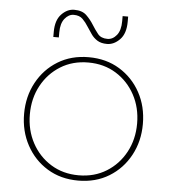

<svg xmlns="http://www.w3.org/2000/svg" viewBox="-52 -770 741 831"><g transform="rotate(5 318.0 -354.5)"><path d="M318 13Q242 13 184 -22.5Q126 -58 93 -119Q60 -180 60 -255Q60 -330 93 -391Q126 -452 184 -487.5Q242 -523 318 -523Q394 -523 452 -487.5Q510 -452 543 -391.5Q576 -331 576 -255Q576 -180 543 -119Q510 -58 452 -22.5Q394 13 318 13ZM318 -10Q386 -10 438.5 -42.5Q491 -75 521 -130.5Q551 -186 551 -255Q551 -324 521 -379.5Q491 -435 438.5 -467.5Q386 -500 318 -500Q250 -500 197.5 -467.5Q145 -435 115 -379.5Q85 -324 85 -255Q85 -186 115 -130.5Q145 -75 197.5 -42.5Q250 -10 318 -10ZM391 -587Q365 -587 348.5 -597.5Q332 -608 321.5 -623.5Q311 -639 301 -654Q290 -672 276 -686Q262 -700 237 -700Q215 -700 198 -679Q181 -658 181 -619V-597H157V-619Q157 -670 182 -696Q207 -722 237 -722Q272 -722 290.5 -704Q309 -686 322 -665Q335 -644 349 -626.5Q363 -609 391 -609Q414 -609 431 -630Q448 -651 448 -691V-713H472V-691Q472 -639 446.5 -613Q421 -587 391 -587Z"/></g></svg>

Font: MuseoModerno Thin Thin
Style: Regular
Weight: 250
Version: Version 1.003